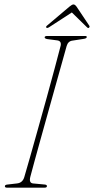

<svg xmlns="http://www.w3.org/2000/svg" viewBox="-20 -866 433 886"><path d="M120 -50.5Q112.5 -21.5 132.5 -19.5L186 -14.5Q197 -13.5 196.5 -7Q196.5 0 185.5 0H12.5Q2.5 0 2.5 -6.5Q2.5 -13.5 15 -14.5L58 -19.5Q84 -22 92 -48.5Q102 -82.5 118.8 -141.5Q135.5 -200.5 155.5 -272Q175.5 -343.5 195.8 -416.5Q216 -489.5 232.8 -552.5Q249.5 -615.5 260 -655.5Q264 -676.5 245 -679.5L199 -685.5Q186 -687.5 186 -694Q186.5 -700 198.5 -700H372Q380.5 -700 380.5 -695.5Q380.5 -688.5 365.5 -686.5L314 -678.5Q294 -676 287.5 -653.5Q278 -619.5 264 -569.5Q250 -519.5 233.5 -460.8Q217 -402 200 -340.8Q183 -279.5 167.2 -223.2Q151.5 -167 139.2 -121.8Q127 -76.5 120 -50.5ZM390 -737.5Q386 -735 380.5 -741L311.5 -808.5L207.5 -741Q197.5 -734.5 194 -738.5Q190.5 -742 196.5 -747.5L300 -835Q312.5 -845.5 319 -845.5Q326 -845.5 333.5 -835L392 -747.5Q395.5 -742 390 -737.5Z"/></svg>

Font: Fraunces 144pt S050 Thin
Style: Italic
Weight: 100
Italic angle: -16°
Version: Version 1.000; ttfautohint (v1.8.3)